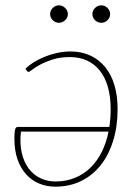

<svg xmlns="http://www.w3.org/2000/svg" viewBox="-20 -694 520 720"><path d="M58.5 -200.5Q53.5 -156 61.5 -121.2Q69.5 -86.5 87.2 -62.5Q105 -38.5 131 -26Q157 -13.5 188.5 -13.5Q227.5 -13.5 260.2 -26.8Q293 -40 318.2 -64.2Q343.5 -88.5 361 -123Q378.5 -157.5 387 -200.5ZM75.5 -436Q87 -448 105 -459.5Q123 -471 145.2 -480.2Q167.5 -489.5 192.8 -495.2Q218 -501 244.5 -501Q285.5 -501 318.2 -486Q351 -471 374 -443Q397 -415 409 -375Q421 -335 421 -285Q421 -220.5 404.5 -166.8Q388 -113 357.8 -74.8Q327.5 -36.5 284.2 -15.2Q241 6 187.5 6Q154.5 6 126.5 -5.8Q98.5 -17.5 77.8 -40.5Q57 -63.5 45.5 -97Q34 -130.5 34 -173.5Q34 -189 35 -198Q36 -207 37.8 -211.5Q39.5 -216 42.5 -217Q45.5 -218 49.5 -218H390Q392.5 -234 393.8 -250.8Q395 -267.5 395 -285Q395 -331.5 384.5 -368Q374 -404.5 354.2 -429.2Q334.5 -454 306.2 -467Q278 -480 242 -480Q206 -480 178.5 -471.2Q151 -462.5 131.8 -452.2Q112.5 -442 101.5 -433.2Q90.5 -424.5 87 -424.5Q83.5 -424.5 81.5 -427.5ZM234.5 -641Q234.5 -628 224.2 -618.2Q214 -608.5 201 -608.5Q187.5 -608.5 177.8 -618.2Q168 -628 168 -641Q168 -654.5 177.8 -664.2Q187.5 -674 201 -674Q214 -674 224.2 -664.2Q234.5 -654.5 234.5 -641ZM393 -641Q393 -628 383 -618.2Q373 -608.5 360 -608.5Q346.5 -608.5 336.5 -618.2Q326.5 -628 326.5 -641Q326.5 -654.5 336.5 -664.2Q346.5 -674 360 -674Q373 -674 383 -664.2Q393 -654.5 393 -641Z"/></svg>

Font: Lato ExtraLight
Style: Italic
Weight: 275
Italic angle: -7°
Designer: Lukasz Dziedzic with Adam Twardoch and Botio Nikoltchev
Foundry: tyPoland Lukasz Dziedzic
Version: Version 2.015; 2015-08-06; http://www.latofonts.com/